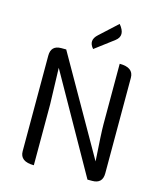

<svg xmlns="http://www.w3.org/2000/svg" viewBox="-138 -1070 997 1172"><g transform="rotate(15 361.0 -484.5)"><path d="M188 0Q100 0 100 -65V-669Q100 -734 165 -734H196L546 -120Q534 -298 534 -352V-734Q622 -734 622 -669V-65Q622 0 557 0H527L181 -614Q188 -411 188 -385V0ZM354 -779Q313 -825 361 -868L471 -969Q523 -907 472 -868Z"/></g></svg>

Font: Swei Toothpaste CJK TC
Style: Regular
Weight: 400
Version: Version 1.0